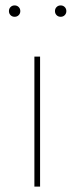

<svg xmlns="http://www.w3.org/2000/svg" viewBox="-20 -689 275 709"><path d="M219 -633Q213 -627 204 -627Q195 -627 189 -633Q183 -639 183 -648Q183 -657 189 -663Q195 -669 204 -669Q213 -669 219 -663Q225 -657 225 -648Q225 -639 219 -633ZM49 -633Q43 -627 34 -627Q25 -627 19 -633Q13 -639 13 -648Q13 -657 19 -663Q25 -669 34 -669Q43 -669 49 -663Q55 -657 55 -648Q55 -639 49 -633ZM107 0V-480H128V0Z"/></svg>

Font: Cantarell Thin
Style: Regular
Weight: 100
Designer: Dave Crossland, Nikolaus Waxweiler, Florian Fecher, Jacques Le Bailly, Eben Sorkin, Alexei Vanyashin, Alexios Zavras, Em
Version: Version 0.303